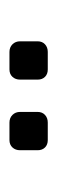

<svg xmlns="http://www.w3.org/2000/svg" viewBox="126 -876 123 416"><g transform="rotate(-90 188.0 -668.5)"><path d="M245 -627Q235 -627 229 -633Q223 -639 223 -649V-687Q223 -697 229 -703.5Q235 -710 245 -710H283Q293 -710 299.5 -703.5Q306 -697 306 -687V-649Q306 -639 299.5 -633Q293 -627 283 -627ZM92 -627Q82 -627 76 -633Q70 -639 70 -649V-687Q70 -697 76 -703.5Q82 -710 92 -710H130Q140 -710 146.5 -703.5Q153 -697 153 -687V-649Q153 -639 146.5 -633Q140 -627 130 -627Z"/></g></svg>

Font: Rubik Light Light
Style: Regular
Weight: 300
Version: Version 2.101